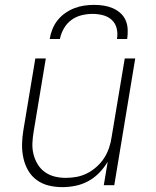

<svg xmlns="http://www.w3.org/2000/svg" viewBox="-20 -760 640 788"><path d="M236 8Q207 8 180 1.5Q153 -5 131 -21Q109 -37 95.5 -60.5Q82 -84 76 -111.5Q70 -139 70.5 -168Q71 -197 76 -226L125 -520H168L118 -219Q114 -196 113 -172.5Q112 -149 117.5 -127Q123 -105 134.5 -86Q146 -67 164 -54Q182 -41 204 -35.5Q226 -30 250 -30Q272 -30 294 -34Q316 -38 337 -48.5Q358 -59 376.5 -75.5Q395 -92 407.5 -111.5Q420 -131 427.5 -153Q435 -175 438 -197L492 -520H535L449 0H406L422 -96Q407 -71 387 -50.5Q367 -30 342 -16.5Q317 -3 290 2.5Q263 8 236 8ZM184 -600Q187 -620 195 -640Q203 -660 216.5 -677Q230 -694 248 -706.5Q266 -719 285.5 -726.5Q305 -734 325.5 -737Q346 -740 366 -740Q386 -740 405.5 -737Q425 -734 442.5 -726.5Q460 -719 474 -706.5Q488 -694 495.5 -677Q503 -660 504 -640Q505 -620 502 -600H460Q464 -622 459 -643Q454 -664 439 -678Q424 -692 403 -697.5Q382 -703 360 -703Q338 -703 315 -697.5Q292 -692 273 -678Q254 -664 242 -643Q230 -622 226 -600Z"/></svg>

Font: Iosevka XLt Ex Obl
Style: Regular
Weight: 200
Width: 7
Italic angle: -9°
Monospace: yes
Designer: Belleve Invis
Foundry: Belleve Invis
Version: Version 32.5.0; ttfautohint (v1.8.4)